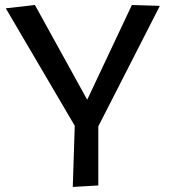

<svg xmlns="http://www.w3.org/2000/svg" viewBox="-20 -718 674 760"><path d="M612.8 -694.8 369.1 -217.8V16.1L268.1 22L275.9 -220.2L2.9 -685.1L118.2 -698.2L325.2 -323.2L502 -698.2Z"/></svg>

Font: McLaren
Style: Regular
Weight: 400
Designer: Astigmatic (AOETI)
Foundry: Astigmatic (AOETI)
Version: Version 1.000